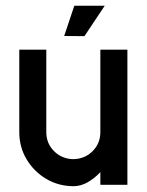

<svg xmlns="http://www.w3.org/2000/svg" viewBox="-20 -641 509 666"><path d="M328.1 -468.8H421.9V0H328.1V-43.9Q307.1 -21.5 283.4 -8.3Q259.8 4.9 234.4 4.9Q182.1 4.4 139.9 -20.8Q97.7 -45.9 72.3 -88.4Q46.9 -130.9 46.9 -182.6V-468.8H140.6V-182.6Q140.6 -143.6 167.5 -116.7Q194.3 -89.8 234.4 -88.9Q274.4 -89.8 301.3 -116.7Q328.1 -143.6 328.1 -182.6ZM237.8 -621.1H343.3L272.9 -515.6L202.6 -516.1Z"/></svg>

Font: Lambda
Style: Regular
Weight: 400
Designer: GGBotNet
Version: 0.22